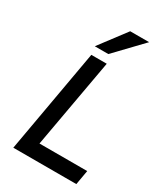

<svg xmlns="http://www.w3.org/2000/svg" viewBox="-212 -956 904 1045"><g transform="rotate(30 240.0 -433.5)"><path d="M405 -867 245 -700H160L286 -867ZM448 0H52L167 -650H264L164 -91H464Z"/></g></svg>

Font: Overused Grotesk Medium
Style: Italic
Weight: 500
Italic angle: -10°
Version: Version 0.003